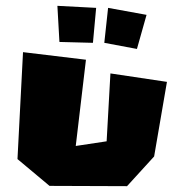

<svg xmlns="http://www.w3.org/2000/svg" viewBox="-20 -674 593 659"><path d="M338 -527 351 -647 483 -623 450 -506ZM177 -654 184 -530 299 -527 310 -647ZM59 -495 40 -128 150 -36 416 -35 509 -137 553 -393 359 -422 346 -189 240 -173 275 -469Z"/></svg>

Font: Super Mario
Style: Regular
Weight: 400
Version: Version 1.0